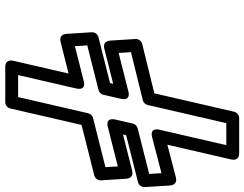

<svg xmlns="http://www.w3.org/2000/svg" viewBox="-122 -804 950 747"><g transform="rotate(90 353.5 -430.0)"><path d="M240.1 25H377.1C389 25 399.1 16.1 401.5 5.6L465.5 -271.8L662.3 -321.4C674.5 -324.5 681.8 -336.8 681.1 -347.2L674.9 -446.1C674.4 -453.1 670.4 -475.4 643.8 -468.7L502.8 -433.1L505.6 -445.3L688.6 -491.5C700.7 -494.6 708.1 -506.8 707.4 -517.3L701.2 -616.1C700.7 -623.1 696.8 -645.7 669.9 -638.8L542.6 -605.7L600 -854.4C601.4 -860.3 605.1 -885 575.7 -885H438.7C426.8 -885 416.7 -876.1 414.3 -865.6L342.6 -555L150.2 -507.6C138 -504.6 130.6 -492.4 131.2 -481.8L137.5 -382.9C137.9 -375.9 142 -353.6 168.6 -360.3L305.6 -394.9L302.8 -382.7L123.8 -337.5C111.6 -334.4 104.3 -322.2 105 -311.7L111.2 -212.9C111.7 -205.8 115.7 -183.5 142.3 -190.2L265.6 -221.3L215.8 -5.6C214.4 0.3 210.7 25 240.1 25ZM271.6 -25 323.5 -249.9C333.7 -294.3 293 -279.8 293 -279.8L159.2 -246L156.2 -294.1L329.9 -337.9C338.3 -340.1 346 -347.3 348.1 -356.5L363.6 -423.5C373.8 -467.9 333.1 -453.4 333.1 -453.4L185.5 -416.1L182.5 -464.1L369.5 -510.1C378.1 -512.2 385.7 -519.5 387.9 -528.8L458.6 -835H544.2L484.6 -576.7C474.3 -532.2 515.3 -546.9 515.3 -546.9L653.2 -582.7L656.2 -534.9L478.6 -490.1C470.1 -487.9 462.4 -480.7 460.3 -471.4L444.9 -404.5C434.6 -360.1 475.3 -374.6 475.3 -374.6L626.9 -412.9L629.9 -364.8L438.5 -316.5C430 -314.4 422.4 -307.1 420.2 -297.9L357.2 -25Z"/></g></svg>

Font: Stormning Aesir
Style: Regular
Weight: 400
Designer: Robert Jablonski, Mew Too
Foundry: Cannot Into Space Fonts
Version: Version 0.90